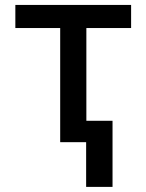

<svg xmlns="http://www.w3.org/2000/svg" viewBox="-20 -565 582 763"><path d="M41 -453.6V-545.4H501V-453.6H323.2V-85H427.2V177.7H322.3V0H219.2V-453.6Z"/></svg>

Font: Karasuma Gothic
Style: Regular
Weight: 500
Designer: Rasmus Andersson / Ryoko Nishizuka
Foundry: Genbu
Version: Version 1.00